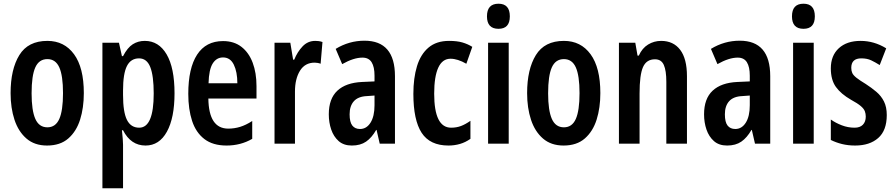

<svg xmlns="http://www.w3.org/2000/svg" viewBox="-20 -773 4817 1033"><path d="M431 -272Q431 -193 411 -129.5Q391 -66 347.5 -28Q304 10 233 10Q166 10 122.5 -27.5Q79 -65 58 -128.5Q37 -192 37 -272Q37 -400 84 -476.5Q131 -553 235 -553Q326 -553 378.5 -481Q431 -409 431 -272ZM150 -271Q150 -179 170 -133.5Q190 -88 235 -88Q279 -88 299 -133Q319 -178 319 -272Q319 -366 299 -410.5Q279 -455 235 -455Q190 -455 170 -410.5Q150 -366 150 -271Z M759 -553Q834 -553 876.5 -480.5Q919 -408 919 -271Q919 -139 878 -64.5Q837 10 763 10Q684 10 642 -72H636Q642 -17 642 6V240H531V-543H620L636 -471H642Q666 -517 694.5 -535Q723 -553 759 -553ZM728 -459Q684 -459 663 -418Q642 -377 642 -286V-262Q642 -170 663 -128Q684 -86 729 -86Q807 -86 807 -270Q807 -365 788.5 -412Q770 -459 728 -459Z M1180 -552Q1239 -552 1279 -521Q1319 -490 1339.5 -435.5Q1360 -381 1360 -310V-243H1101Q1103 -81 1208 -81Q1241 -81 1272 -90.5Q1303 -100 1337 -122V-26Q1306 -8 1271.5 1Q1237 10 1199 10Q1125 10 1079.5 -25Q1034 -60 1013.5 -122.5Q993 -185 993 -268Q993 -406 1040.5 -479Q1088 -552 1180 -552ZM1180 -464Q1145 -464 1124.5 -431.5Q1104 -399 1102 -325H1257Q1257 -386 1238 -425Q1219 -464 1180 -464Z M1676 -553Q1684 -553 1693.5 -552Q1703 -551 1715 -547L1705 -430Q1698 -433 1688.5 -434.5Q1679 -436 1673 -436Q1621 -436 1594 -392.5Q1567 -349 1567 -280V0H1457V-543H1542L1557 -452H1563Q1580 -494 1608 -523.5Q1636 -553 1676 -553Z M1941 -554Q2105 -554 2105 -363V0H2023L2006 -74H2004Q1980 -32 1949.5 -11Q1919 10 1873 10Q1829 10 1802 -14Q1775 -38 1762 -76Q1749 -114 1749 -158Q1749 -242 1795 -285Q1841 -328 1928 -332L1995 -335V-366Q1995 -413 1979.5 -438Q1964 -463 1930 -463Q1883 -463 1821 -428L1786 -510Q1858 -554 1941 -554ZM1954 -256Q1907 -254 1884 -228.5Q1861 -203 1861 -158Q1861 -116 1875.5 -97.5Q1890 -79 1917 -79Q1952 -79 1973.5 -113Q1995 -147 1995 -207V-259Z M2393 10Q2293 10 2248.5 -58.5Q2204 -127 2204 -268Q2204 -353 2223.5 -417Q2243 -481 2285.5 -517Q2328 -553 2396 -553Q2439 -553 2468 -544.5Q2497 -536 2521 -521L2489 -430Q2442 -457 2404 -457Q2360 -457 2338 -409Q2316 -361 2316 -269Q2316 -86 2407 -86Q2436 -86 2460 -95Q2484 -104 2511 -123V-26Q2484 -7 2454.5 1.5Q2425 10 2393 10Z M2662 -753Q2723 -753 2723 -685Q2723 -618 2662 -618Q2600 -618 2600 -685Q2600 -753 2662 -753ZM2717 -543V0H2606V-543Z M3210 -272Q3210 -193 3190 -129.5Q3170 -66 3126.5 -28Q3083 10 3012 10Q2945 10 2901.5 -27.5Q2858 -65 2837 -128.5Q2816 -192 2816 -272Q2816 -400 2863 -476.5Q2910 -553 3014 -553Q3105 -553 3157.5 -481Q3210 -409 3210 -272ZM2929 -271Q2929 -179 2949 -133.5Q2969 -88 3014 -88Q3058 -88 3078 -133Q3098 -178 3098 -272Q3098 -366 3078 -410.5Q3058 -455 3014 -455Q2969 -455 2949 -410.5Q2929 -366 2929 -271Z M3537 -553Q3603 -553 3639.5 -505Q3676 -457 3676 -363V0H3565V-333Q3565 -393 3551.5 -423.5Q3538 -454 3504 -454Q3458 -454 3439.5 -412Q3421 -370 3421 -270V0H3310V-543H3398L3410 -474H3417Q3435 -514 3467 -533.5Q3499 -553 3537 -553Z M3960 -554Q4124 -554 4124 -363V0H4042L4025 -74H4023Q3999 -32 3968.5 -11Q3938 10 3892 10Q3848 10 3821 -14Q3794 -38 3781 -76Q3768 -114 3768 -158Q3768 -242 3814 -285Q3860 -328 3947 -332L4014 -335V-366Q4014 -413 3998.5 -438Q3983 -463 3949 -463Q3902 -463 3840 -428L3805 -510Q3877 -554 3960 -554ZM3973 -256Q3926 -254 3903 -228.5Q3880 -203 3880 -158Q3880 -116 3894.5 -97.5Q3909 -79 3936 -79Q3971 -79 3992.5 -113Q4014 -147 4014 -207V-259Z M4303 -753Q4364 -753 4364 -685Q4364 -618 4303 -618Q4241 -618 4241 -685Q4241 -753 4303 -753ZM4358 -543V0H4247V-543Z M4751 -154Q4751 -71 4705 -30.5Q4659 10 4581 10Q4543 10 4510.5 2Q4478 -6 4450 -20V-130Q4475 -112 4508.5 -99Q4542 -86 4578 -86Q4607 -86 4622.5 -102Q4638 -118 4638 -146Q4638 -161 4633 -174.5Q4628 -188 4611 -202.5Q4594 -217 4559 -236Q4505 -267 4477.5 -305Q4450 -343 4450 -405Q4450 -474 4493 -513.5Q4536 -553 4610 -553Q4683 -553 4748 -513L4713 -423Q4689 -438 4667 -448.5Q4645 -459 4614 -459Q4560 -459 4560 -408Q4560 -392 4565.5 -380Q4571 -368 4588 -354.5Q4605 -341 4638 -321Q4669 -301 4695 -279Q4721 -257 4736 -227Q4751 -197 4751 -154Z"/></svg>

Font: Noto Sans Tamil ExtraCondensed SemiBold
Style: Regular
Weight: 600
Width: 2
Designer: Jelle Bosma - Monotype Design Team
Foundry: Monotype Imaging Inc.
Version: Version 2.004; ttfautohint (v1.8.4.7-5d5b)